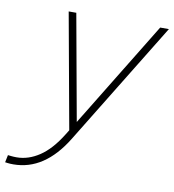

<svg xmlns="http://www.w3.org/2000/svg" viewBox="-154 -602 789 870"><g transform="rotate(10 240.0 -167.0)"><path d="M-35 196Q-51 196 -62 194.5Q-73 193 -73 193L-66 159Q-66 159 -53 160.5Q-40 162 -26 162Q28 162 79 128Q130 94 175 21L188 0L92 -530H127L215 -43L513 -530H553L206 36Q108 196 -35 196Z"/></g></svg>

Font: Be Vietnam Pro Thin
Style: Italic
Weight: 100
Italic angle: -12°
Designer: Lam Bao, Tony Le, Vietanh Nguyen
Foundry: Yellow Type Foundry
Version: Version 1.002; ttfautohint (v1.8.3)